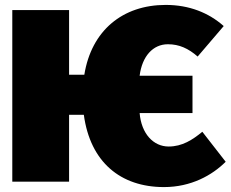

<svg xmlns="http://www.w3.org/2000/svg" viewBox="-20 -739 938 781"><path d="M803 -203C763 -170 721 -143 666 -143C604 -143 555 -195 548 -279H763V-431H548C558 -510 602 -559 663 -559C709 -559 746 -542 784 -509L890 -633C829 -687 750 -719 654 -719C479 -719 352 -615 323 -435H261V-698H30V0H261V-272H321C347 -80 470 22 647 22C757 22 843 -26 898 -81Z"/></svg>

Font: Fira Sans Ultra
Style: Regular
Weight: 950
Designer: Carrois Corporate & Edenspiekermann AG
Foundry: Carrois Corporate GbR & Edenspiekermann AG
Version: Version 4.203;PS 004.203;hotconv 1.0.88;makeotf.lib2.5.64775